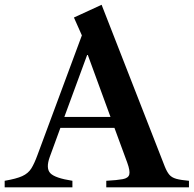

<svg xmlns="http://www.w3.org/2000/svg" viewBox="-42 -802 829 822"><path d="M-22 0V-28Q28 -36.5 53.2 -48Q78.5 -59.5 91.8 -80.5Q105 -101.5 118.5 -138.5L308.5 -650.5L274.5 -727L393 -781.5L663.5 -89Q672.5 -66.5 682.8 -54.2Q693 -42 712.5 -36.5Q732 -31 767 -28V0H413V-28Q459.5 -30.5 483.5 -35Q507.5 -39.5 511.5 -55Q515.5 -70.5 503 -105L448 -254.5H216.5L171 -130Q153.5 -81.5 173.5 -60.5Q193.5 -39.5 268 -28V0ZM331 -566.5 233.5 -301.5H431L334 -566.5Z"/></svg>

Font: Libre Caslon Text Medium
Style: Regular
Weight: 500
Designer: Pablo Impallari, Rodrigo Fuenzalida, Katja Schimmel
Foundry: Pablo Impallari, Rodrigo Fuenzalida
Version: Version 2.000